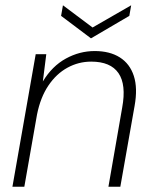

<svg xmlns="http://www.w3.org/2000/svg" viewBox="-20 -706 580 726"><path d="M27 0 115 -501H155L142 -398Q177 -456 229 -484.5Q281 -513 338 -513Q395 -513 433 -489Q471 -465 486 -419Q501 -373 489 -306L435 0H390L442 -299Q458 -386 428 -429.5Q398 -473 325 -473Q277 -473 235 -450Q193 -427 163 -382.5Q133 -338 120 -273L72 0ZM476 -686 469 -646 324 -561 211 -646 218 -686 330 -602Z"/></svg>

Font: DM Sans 17pt ExtraLight
Style: Italic
Weight: 250
Italic angle: -10°
Version: Version 4.004;gftools[0.9.30]